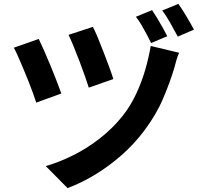

<svg xmlns="http://www.w3.org/2000/svg" viewBox="-20 -888 1040 986"><path d="M457 -750Q467 -731 481.5 -696.5Q496 -662 511.5 -621.5Q527 -581 541 -543.5Q555 -506 562 -482L436 -438Q429 -461 416 -497.5Q403 -534 388 -574Q373 -614 358 -650Q343 -686 332 -709ZM900 -617Q891 -599 885.5 -577.5Q880 -556 875 -539Q854 -468 818 -383Q782 -298 720 -216Q668 -147 603.5 -90.5Q539 -34 469 8.5Q399 51 327 78L215 -35Q284 -55 355.5 -90.5Q427 -126 493 -177.5Q559 -229 610 -293Q651 -345 680 -407.5Q709 -470 727 -533.5Q745 -597 754 -652ZM179 -688Q190 -665 206.5 -628Q223 -591 240 -549.5Q257 -508 271.5 -470.5Q286 -433 295 -408L166 -361Q160 -380 149.5 -409.5Q139 -439 125.5 -472.5Q112 -506 98 -539.5Q84 -573 72 -600Q60 -627 51 -643ZM761 -836Q773 -818 788 -793.5Q803 -769 816.5 -744.5Q830 -720 839 -702L756 -667Q746 -688 733 -712.5Q720 -737 706 -760.5Q692 -784 678 -802ZM896 -868Q909 -850 924 -826Q939 -802 953 -777.5Q967 -753 976 -736L893 -700Q876 -731 855 -769Q834 -807 813 -834Z"/></svg>

Font: Noto Sans SC
Style: Bold
Weight: 700
Designer: Ryoko NISHIZUKA  (kana, bopomofo & ideographs); Paul D. Hunt (Latin, Greek & Cyrillic); Sandoll Communications , Soo-you
Foundry: Adobe
Version: Version 2.004-H2;hotconv 1.0.118;makeotfexe 2.5.65603